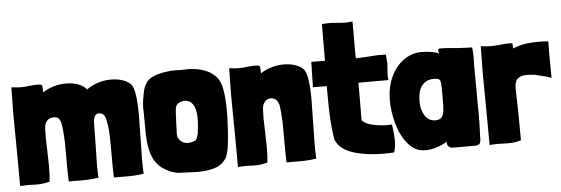

<svg xmlns="http://www.w3.org/2000/svg" viewBox="-47 -836 2908 995"><g transform="rotate(-5 1407.0 -338.5)"><path d="M184 -465Q208 -481 239.5 -490.5Q271 -500 302 -500Q368 -500 404 -468Q404 -467 410 -461Q411 -461 410 -460.5Q409 -460 410 -459L419 -465Q443 -481 474 -490.5Q505 -500 537 -500Q603 -500 639 -468Q667 -443 667 -303Q667 -262 665 -178Q663 -106 663 -75Q663 -41 665 1Q610 9 557 7H510Q508 -23 508 -109V-159Q508 -215 505 -243Q500 -295 491 -313Q482 -331 460 -331Q450 -331 443 -323.5Q436 -316 432 -293Q432 -251 430 -163Q428 -97 428 -68Q428 -37 430 1Q375 9 322 7H275Q273 -23 273 -109V-159Q273 -208 271 -230Q271 -231 270.5 -233.5Q270 -236 270 -243Q268 -276 263.5 -297Q259 -318 247 -326Q239 -331 224 -331Q206 -331 192 -318Q178 -305 177 -275Q176 -260 176 -229Q176 -204 178 -156Q180 -106 180 -81Q180 -36 176 -1Q149 6 132.5 7.5Q116 9 96 8Q87 7 67 7Q44 7 22 9Q22 -111 21 -169Q19 -299 19 -366Q19 -415 21 -505Q53 -501 71 -501Q88 -501 104 -503L121 -505Q143 -507 155 -507Q179 -507 181 -500Q183 -488 183 -465V-464Q184 -464 183.5 -464.5Q183 -465 184 -465Z M917 -518Q923 -519 942 -519Q954 -519 959 -518Q994 -516 1025.5 -504.5Q1057 -493 1076 -474Q1105 -451 1114 -402Q1123 -353 1123 -288V-255Q1120 -170 1113 -112Q1106 -54 1089 -34Q1069 -6 1031.5 5Q994 16 944 16Q925 16 891 14Q859 12 842 12Q789 2 749 -33Q718 -63 706 -108.5Q694 -154 694 -211L693 -325Q690 -352 699.5 -403Q709 -454 719 -461Q730 -489 776.5 -504Q823 -519 881 -519Q886 -518 917 -518ZM857 -263 856 -243Q856 -218 854 -188Q855 -166 871 -152Q887 -138 907 -138Q927 -138 947 -147Q953 -150 962 -180L963 -185Q969 -235 969 -258Q969 -282 965 -301Q960 -327 945.5 -342Q931 -357 909 -357Q905 -357 893 -355Q868 -347 864 -333L860 -317Q859 -307 858 -289.5Q857 -272 857 -263Z M1317 -465Q1341 -481 1372.5 -490.5Q1404 -500 1435 -500Q1501 -500 1537 -468Q1565 -443 1565 -303Q1565 -262 1563 -178Q1561 -106 1561 -75Q1561 -41 1563 1Q1508 9 1455 7H1408Q1406 -23 1406 -109V-159Q1406 -208 1404 -230L1403 -236V-243Q1401 -271 1398.5 -287Q1396 -303 1385.5 -317Q1375 -331 1353 -331Q1337 -331 1324 -317Q1311 -303 1310 -275Q1309 -260 1309 -229Q1309 -204 1311 -156Q1313 -106 1313 -81Q1313 -36 1309 -1Q1282 6 1265.5 7.5Q1249 9 1229 8Q1220 7 1200 7Q1177 7 1155 9Q1155 -111 1154 -169Q1152 -299 1152 -366Q1152 -415 1154 -505Q1186 -501 1204 -501Q1221 -501 1237 -503L1254 -505Q1276 -507 1288 -507Q1312 -507 1314 -500Q1316 -488 1316 -465V-464Q1317 -464 1316.5 -464.5Q1316 -465 1317 -465Z M1813 -499Q1865 -501 1905 -504L1919 -505Q1926 -506 1933.5 -505.5Q1941 -505 1946 -505H1969Q1973 -465 1973 -459Q1973 -454 1971 -428L1970 -417L1969 -395Q1969 -388 1971 -372H1815Q1815 -213 1814 -177Q1829 -158 1868 -149Q1907 -140 1949 -140L1970 -141V-132L1971 -128V-129Q1977 -87 1977 -54Q1977 -22 1968 4Q1942 6 1915 6Q1824 6 1755.5 -15.5Q1687 -37 1665 -89Q1656 -143 1653 -196.5Q1650 -250 1650 -319V-369Q1637 -368 1626.5 -368.5Q1616 -369 1608 -369H1578L1581 -501Q1608 -500 1652 -500L1653 -691Q1675 -693 1691 -693Q1707 -693 1729 -691L1736 -690Q1760 -688 1773 -688Q1792 -688 1812 -691V-509Z M2421 -464Q2420 -438 2420 -386Q2420 -316 2421 -281V-221L2422 -161Q2422 -102 2419 -40V-30Q2419 -14 2415 -5.5Q2411 3 2394 6H2267Q2244 -1 2244 -21V-28Q2219 -12 2189 -2.5Q2159 7 2131 7Q2078 7 2041.5 -36Q2005 -79 1987 -142.5Q1969 -206 1969 -266Q1969 -332 1993 -385.5Q2017 -439 2059 -470Q2101 -501 2152 -502Q2183 -502 2210 -497Q2237 -492 2244 -485Q2244 -490 2242 -498Q2240 -506 2243 -510Q2245 -512 2257 -512Q2275 -512 2304.5 -509.5Q2334 -507 2342 -506L2405 -503H2418Q2418 -498 2419.5 -486Q2421 -474 2421 -464ZM2196 -143Q2218 -143 2228 -155Q2238 -167 2240.5 -187Q2243 -207 2243 -247V-273Q2243 -316 2241.5 -331.5Q2240 -347 2232.5 -352.5Q2225 -358 2206 -358Q2174 -358 2154 -340.5Q2134 -323 2128 -298Q2122 -278 2122 -246Q2122 -202 2142 -172.5Q2162 -143 2196 -143Z M2656 -489Q2698 -502 2765 -502Q2814 -502 2814 -497L2813 -445L2814 -310L2787 -319L2729 -333Q2705 -336 2686 -336Q2655 -336 2639 -321Q2623 -306 2624 -269Q2628 -146 2628 -1Q2602 6 2585 7.5Q2568 9 2542 8Q2532 7 2510 7Q2486 7 2464 9Q2464 -111 2463 -169Q2461 -299 2461 -366Q2461 -415 2463 -505Q2495 -501 2513 -501Q2539 -501 2564 -504Q2588 -507 2611 -507Q2628 -507 2628 -504L2629 -480V-479Q2634 -480 2641.5 -483.5Q2649 -487 2656 -489Z"/></g></svg>

Font: Londrina Solid Black
Style: Regular
Weight: 900
Designer: Marcelo Magalhaes
Foundry: Marcelo Magalhães
Version: Version 1.002